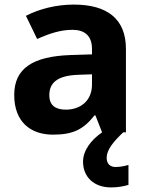

<svg xmlns="http://www.w3.org/2000/svg" viewBox="-20 -577 644 837"><path d="M445 111C445 77 472 43 517 0H529V-364C529 -494 448 -557 302 -557C225 -557 151 -538 93 -508L142 -407C193 -430 243 -447 296 -447C349 -447 381 -421 381 -364V-340L286 -337C123 -331 42 -279 42 -163C42 -45 114 10 211 10C302 10 345 -15 392 -74H396L425 0C377 33 342 79 342 128C342 194 389 240 464 240C496 240 519 235 540 229V142C527 146 505 151 484 151C461 151 445 138 445 111ZM323 -251 381 -253V-208C381 -138 331 -99 267 -99C224 -99 195 -116 195 -162C195 -214 227 -248 323 -251Z"/></svg>

Font: Noto Sans Arabic UI
Style: Bold
Weight: 700
Designer: Monotype Design Team, Nadine Chahine and Nizar Qandah
Foundry: Monotype Imaging Inc.
Version: Version 2.010